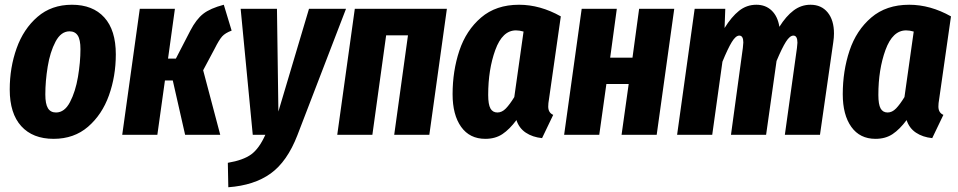

<svg xmlns="http://www.w3.org/2000/svg" viewBox="-20 -568 4035 809"><path d="M21 -191Q21 -283 50 -364.5Q79 -446 138 -497Q197 -548 283 -548Q371 -548 419.5 -494.5Q468 -441 468 -339Q468 -247 439 -166Q410 -85 351 -34Q292 17 206 17Q118 17 69.5 -36.5Q21 -90 21 -191ZM319 -361Q319 -401 307.5 -418.5Q296 -436 273 -436Q237 -436 214 -392.5Q191 -349 181 -287.5Q171 -226 171 -170Q171 -130 182 -112Q193 -94 216 -94Q252 -94 275 -138Q298 -182 308.5 -244Q319 -306 319 -361Z M956 -439Q929 -429 916 -414.5Q903 -400 884 -362L836 -272L908 0H760L708 -229H675L643 0H495L569 -531H717L688 -321H721L782 -439Q807 -487 836.5 -510Q866 -533 923 -548Z M1233 2Q1190 113 1120.5 163Q1051 213 942 221L940 118Q1005 107 1038.5 82.5Q1072 58 1098 0H1045L994 -531H1147L1153 -98L1282 -531H1438Z M1641 0 1699 -419H1607L1549 0H1401L1475 -531H1863L1789 0Z M2343 -499 2293 -149Q2290 -133 2290 -119Q2290 -93 2311 -84L2264 14Q2224 10 2195.5 -9Q2167 -28 2156 -62Q2127 -23 2097 -3Q2067 17 2025 17Q1959 17 1923 -33.5Q1887 -84 1887 -171Q1887 -269 1915.5 -354.5Q1944 -440 2007 -494Q2070 -548 2167 -548Q2256 -548 2343 -499ZM2037 -168Q2037 -128 2046.5 -111Q2056 -94 2076 -94Q2095 -94 2111.5 -111Q2128 -128 2147 -159L2186 -435Q2169 -440 2154 -440Q2097 -440 2067 -357.5Q2037 -275 2037 -168Z M2599 0 2629 -214H2535L2505 0H2357L2431 -531H2579L2551 -325H2645L2673 -531H2821L2747 0Z M3494 -427Q3494 -410 3491 -390L3435 0H3287L3338 -366Q3340 -382 3340 -388Q3340 -418 3323 -418Q3308 -418 3291.5 -392Q3275 -366 3252 -311L3208 0H3060L3110 -366Q3112 -384 3112 -389Q3112 -418 3095 -418Q3080 -418 3063.5 -391Q3047 -364 3024 -308L2981 0H2833L2907 -531H3036L3033 -450Q3062 -497 3094 -522.5Q3126 -548 3167 -548Q3206 -548 3231.5 -523.5Q3257 -499 3264 -455Q3292 -500 3324 -524Q3356 -548 3395 -548Q3441 -548 3467.5 -515.5Q3494 -483 3494 -427Z M3987 -499 3937 -149Q3934 -133 3934 -119Q3934 -93 3955 -84L3908 14Q3868 10 3839.5 -9Q3811 -28 3800 -62Q3771 -23 3741 -3Q3711 17 3669 17Q3603 17 3567 -33.5Q3531 -84 3531 -171Q3531 -269 3559.5 -354.5Q3588 -440 3651 -494Q3714 -548 3811 -548Q3900 -548 3987 -499ZM3681 -168Q3681 -128 3690.5 -111Q3700 -94 3720 -94Q3739 -94 3755.5 -111Q3772 -128 3791 -159L3830 -435Q3813 -440 3798 -440Q3741 -440 3711 -357.5Q3681 -275 3681 -168Z"/></svg>

Font: Fira Sans Extra Condensed
Style: Bold Italic
Weight: 700
Width: 3
Italic angle: -8°
Designer: Carrois Corporate & Edenspiekermann AG
Foundry: Carrois Corporate GbR & Edenspiekermann AG
Version: Version 4.203